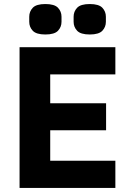

<svg xmlns="http://www.w3.org/2000/svg" viewBox="-20 -932 647 952"><path d="M77 0V-698H552V-563H229V-420H506V-286H229V-135H552V0ZM205 -761Q160 -761 142.5 -779.5Q125 -798 125 -824V-849Q125 -875 142.5 -893.5Q160 -912 205 -912Q250 -912 267.5 -893.5Q285 -875 285 -849V-824Q285 -798 267.5 -779.5Q250 -761 205 -761ZM425 -761Q380 -761 362.5 -779.5Q345 -798 345 -824V-849Q345 -875 362.5 -893.5Q380 -912 425 -912Q470 -912 487.5 -893.5Q505 -875 505 -849V-824Q505 -798 487.5 -779.5Q470 -761 425 -761Z"/></svg>

Font: IBM Plex Sans Arabic
Style: Bold
Weight: 700
Designer: Mike Abbink, Paul van der Laan, Pieter van Rosmalen, Wael Morcos, Khajak Apelian
Foundry: Bold Monday
Version: Version 1.2